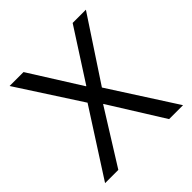

<svg xmlns="http://www.w3.org/2000/svg" viewBox="-185 -841 984 984"><g transform="rotate(-45 306.5 -349.0)"><path d="M589 0H488L305 -293H303L120 0H24L252 -355L30 -698H131L306 -420H308L487 -698H583L359 -358Z"/></g></svg>

Font: IBM Plex Sans Thai
Style: Regular
Weight: 400
Designer: Mike Abbink, Paul van der Laan, Pieter van Rosmalen, Ben Mitchell, Mark Frömberg
Foundry: Bold Monday
Version: Version 1.1